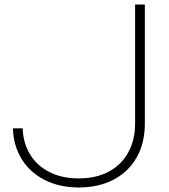

<svg xmlns="http://www.w3.org/2000/svg" viewBox="-20 -733 744 847"><path d="M80 -167Q82 -103 112 -53Q142 -3 197 25.5Q252 54 328 54Q404 54 460 24Q516 -6 546 -61Q576 -116 576 -188V-713H619V-188Q619 -103 583.5 -39.5Q548 24 482 59Q416 94 328 94Q241 94 175.5 60Q110 26 74.5 -33Q39 -92 37 -167Z"/></svg>

Font: Gmarket Sans TTF Light
Style: Regular
Weight: 300
Designer: Creative Director : Sungho Lee; Art Director : Kiwoong Choi; Project Manager : Sori Yang, Jongwook Yoon; Font Designer :
Foundry: Sandoll Inc.
Version: Version 1.000;hotconv 1.0.109;makeotfexe 2.5.65596